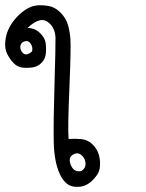

<svg xmlns="http://www.w3.org/2000/svg" viewBox="-48 -553 568 749"><path d="M249 175.8Q209 175.8 186 127.4Q163.1 79.1 161.6 -0.5Q160.2 -80.1 164.6 -224.1Q168.9 -368.2 168.5 -402.8Q168 -437.5 148.9 -458Q129.9 -478.5 108.4 -474.1Q86.9 -469.7 59.6 -444.3Q87.9 -443.4 107.4 -424.8Q127 -406.2 129.9 -386.2Q132.8 -366.2 130.9 -344.7Q128.9 -323.2 114.7 -308.6Q100.6 -293.9 81.5 -290.5Q62.5 -287.1 41.5 -289.1Q20.5 -291 5.4 -306.6Q-9.8 -322.3 -20 -342.8Q-30.3 -363.3 -27.3 -392.1Q-24.4 -420.9 -12.2 -444.3Q0 -467.8 17.6 -486.3Q35.2 -504.9 54.7 -517.1Q74.2 -529.3 94.2 -531.7Q114.3 -534.2 140.6 -529.8Q167 -525.4 188 -503.9Q209 -482.4 216.3 -458.5Q223.6 -434.6 226.6 -402.3Q229.5 -370.1 222.7 -209.5Q215.8 -48.8 219.7 -10.7Q244.1 -12.7 269.5 -10.3Q294.9 -7.8 314 11.2Q333 30.3 338.9 55.7Q344.7 81.1 340.8 104.5Q336.9 127.9 310.5 152.8Q284.2 177.7 249 175.8ZM269.5 114.3Q287.1 102.5 285.6 83.5Q284.2 64.5 269.5 51.8Q254.9 39.1 235.8 50.8Q216.8 62.5 228.5 91.3Q240.2 120.1 269.5 114.3ZM77.1 -352.5Q81.1 -368.2 71.8 -382.3Q62.5 -396.5 47.4 -391.6Q32.2 -386.7 31.2 -371.1Q30.3 -355.5 43 -344.7Q55.7 -334 77.1 -352.5Z"/></svg>

Font: JasonHandwriting1
Style: Regular
Weight: 400
Version: Version 1.48.20